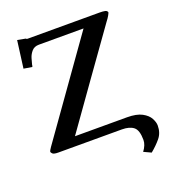

<svg xmlns="http://www.w3.org/2000/svg" viewBox="-149 -769 941 1056"><g transform="rotate(-20 321.5 -241.5)"><path d="M495 -53Q551 -53 582.5 -36Q614 -19 626.5 4.5Q639 28 639 47Q639 90 614.5 119.5Q590 149 557 176L514 156Q538 124 538 95Q538 38 514.5 19Q491 0 446 0H75Q49 0 41.5 -7Q34 -14 34 -20Q34 -24 47 -43L438 -594H177Q150 -594 135 -577Q120 -560 113.5 -538.5Q107 -517 104 -504Q104 -502 103.5 -499Q103 -496 101 -491L52 -499L73 -659L121 -650Q123 -646 129 -646H551Q570 -646 582 -643.5Q594 -641 597 -631Q596 -626 589 -613.5Q582 -601 571 -587Q479 -458 381 -320.5Q283 -183 191 -53Z"/></g></svg>

Font: Libertinus Serif SemiBold
Style: Regular
Weight: 600
Designer: Philipp H. Poll, Khaled Hosny
Foundry: Caleb Maclennan
Version: Version 7.051;RELEASE